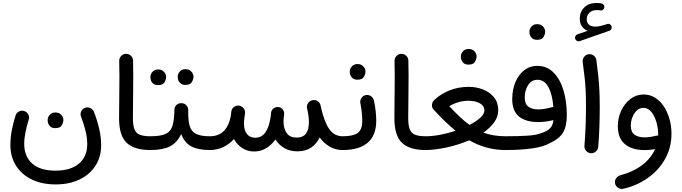

<svg xmlns="http://www.w3.org/2000/svg" viewBox="-20 -977 4551 1281"><path d="M351.1 253.4Q259.3 253.4 191.4 220.2Q123.5 187 86.4 127.7Q49.3 68.4 49.3 -9.8Q49.3 -57.6 58.8 -108.2Q68.4 -158.7 84.5 -208.5Q91.3 -226.6 108.6 -234.4Q126 -242.2 143.6 -235.4Q161.1 -229 169.4 -211.7Q177.7 -194.3 170.9 -176.3Q158.2 -135.7 149.9 -94.7Q141.6 -53.7 141.6 -17.1Q141.6 66.9 195.1 114.3Q248.5 161.6 349.6 161.6Q451.2 161.6 506.6 114.7Q562 67.9 562 -15.1Q562 -57.6 551 -102.5Q540 -147.5 521.5 -196.8Q513.7 -214.8 521.2 -232.4Q528.8 -250 545.9 -256.8Q563.5 -264.2 581.3 -256.8Q599.1 -249.5 606.4 -231.9Q627.9 -176.8 641.4 -119.9Q654.8 -63 654.8 -6.8Q654.8 70.3 616.9 128.9Q579.1 187.5 511 220.5Q442.9 253.4 351.1 253.4ZM297.9 -176.3Q297.9 -195.8 312.3 -211.2Q326.7 -226.6 349.6 -226.6Q365.7 -226.6 377 -220Q388.2 -213.4 394.5 -203.1Q402.8 -190.9 402.8 -175.8Q402.8 -159.7 392.1 -140.9Q381.3 -122.1 349.6 -122.1Q328.6 -122.1 317.4 -131.3Q306.2 -140.6 301.8 -152.8Q297.9 -163.1 297.9 -176.3Z M774.4 -188.5Q774.4 -280.8 776.1 -373.8Q777.8 -466.8 775.4 -569.8Q774.9 -588.9 787.8 -603Q800.8 -617.2 819.8 -617.7Q838.4 -618.7 852.8 -605.5Q867.2 -592.3 867.7 -573.2Q870.1 -471.7 868.4 -377.4Q866.7 -283.2 866.7 -189.9Q866.7 -144 876 -117.2Q885.3 -90.3 910.4 -79.1Q935.5 -67.9 982.9 -67.9H983.4Q1002.4 -67.9 1015.9 -54.4Q1029.3 -41 1029.3 -22Q1029.3 -2.9 1015.9 10.5Q1002.4 23.9 983.4 23.9H982.9Q875.5 23.9 825 -24.2Q774.4 -72.3 774.4 -188.5Z M937 -22Q937 -41 950.7 -54.4Q964.4 -67.9 983.4 -67.9Q1052.7 -67.9 1086.4 -84.2Q1120.1 -100.6 1131.3 -139.4Q1142.6 -178.2 1143.6 -245.1Q1144.5 -266.1 1158.9 -278.1Q1173.3 -290 1192.9 -288.6Q1211.9 -287.6 1224.4 -273.2Q1236.8 -258.8 1235.8 -240.2Q1234.4 -176.8 1244.9 -138.9Q1255.4 -101.1 1286.9 -84.5Q1318.4 -67.9 1378.9 -67.9H1379.4Q1398.4 -67.9 1411.9 -54.4Q1425.3 -41 1425.3 -22Q1425.3 -2.9 1411.9 10.5Q1398.4 23.9 1379.4 23.9H1378.9Q1302.7 23.9 1256.6 -0.2Q1210.4 -24.4 1189 -83Q1160.6 -22.9 1112.1 0.5Q1063.5 23.9 983.4 23.9Q964.4 23.9 950.7 10.5Q937 -2.9 937 -22ZM1165.5 -465.3Q1165.5 -484.4 1179.9 -500Q1194.3 -515.6 1217.8 -515.6Q1233.9 -515.6 1245.1 -508.8Q1256.3 -502 1262.7 -492.2Q1271 -478 1271 -464.8Q1271 -448.2 1260 -429.4Q1249 -410.6 1217.8 -410.6Q1196.3 -410.6 1185.1 -420.2Q1173.8 -429.7 1169.4 -441.9Q1165.5 -453.6 1165.5 -465.3ZM983.4 -463.4Q983.4 -482.9 997.8 -498.3Q1012.2 -513.7 1035.2 -513.7Q1051.3 -513.7 1062.5 -507.1Q1073.7 -500.5 1080.1 -490.2Q1088.4 -478 1088.4 -462.9Q1088.4 -446.8 1077.6 -428Q1066.9 -409.2 1035.2 -409.2Q1014.2 -409.2 1002.7 -418.5Q991.2 -427.7 987.3 -439.9Q983.4 -450.2 983.4 -463.4Z M1333.5 -22Q1333.5 -41 1346.9 -54.4Q1360.4 -67.9 1379.4 -67.9Q1439.9 -67.9 1474.4 -104.2Q1508.8 -140.6 1519.5 -202.1Q1520.5 -213.4 1522.9 -229V-230.5Q1523.4 -234.4 1524.4 -238.3Q1527.8 -252.4 1539.1 -261.7Q1550.3 -271 1564 -272.5Q1568.4 -272.9 1572.8 -272.5Q1580.1 -272 1586.4 -269Q1600.6 -263.2 1608.6 -249.5Q1616.7 -235.8 1614.7 -219.7L1614.3 -215.8Q1612.8 -204.6 1610.8 -193.4Q1608.9 -178.7 1608.4 -169.2Q1607.9 -159.7 1607.9 -149.9Q1607.9 -108.9 1627.4 -83.5Q1647 -58.1 1682.6 -58.1Q1726.6 -58.1 1751.5 -95Q1776.4 -131.8 1785.6 -197.3Q1786.6 -209.5 1788.6 -225.6Q1791 -243.7 1805.9 -254.4Q1820.8 -265.1 1838.4 -262.7Q1860.8 -259.3 1871.1 -239.7Q1877.4 -228 1876 -214.8Q1874.5 -201.2 1872.6 -187.5Q1871.6 -176.8 1871.6 -167.5Q1871.6 -119.1 1892.8 -89.1Q1914.1 -59.1 1958.5 -59.1Q2002 -59.1 2021.5 -85.9Q2041 -112.8 2041 -160.6Q2041 -203.6 2028.8 -252.9Q2023.4 -273.9 2037.6 -291.5Q2047.4 -304.2 2063 -308.1Q2081.5 -313 2098.4 -302.7Q2115.2 -292.5 2118.7 -273.9Q2119.1 -271 2120.1 -268.1Q2121.6 -261.2 2123 -254.9Q2144 -162.6 2177.2 -115.2Q2210.4 -67.9 2266.1 -67.9H2266.6Q2285.6 -67.9 2299.1 -54.4Q2312.5 -41 2312.5 -22Q2312.5 -2.9 2299.1 10.5Q2285.6 23.9 2266.6 23.9H2266.1Q2218.3 23.9 2179.9 1.5Q2141.6 -21 2112.3 -60.1Q2092.8 -16.6 2055.2 8.1Q2017.6 32.7 1964.4 32.7Q1915.5 32.7 1878.2 11.7Q1840.8 -9.3 1817.9 -46.4Q1791.5 -9.8 1755.6 12Q1719.7 33.7 1675.8 33.7Q1630.9 33.7 1596.2 11Q1561.5 -11.7 1541 -49.3Q1510.7 -15.6 1469.7 4.2Q1428.7 23.9 1379.4 23.9Q1360.4 23.9 1346.9 10.5Q1333.5 -2.9 1333.5 -22Z M2220.7 -22Q2220.7 -41 2234.1 -54.4Q2247.6 -67.9 2266.6 -67.9Q2335.4 -67.9 2366.2 -89.6Q2397 -111.3 2397 -171.4Q2397 -191.9 2393.8 -225.6Q2390.6 -259.3 2383.8 -291Q2381.3 -309.6 2392.8 -325Q2404.3 -340.3 2422.9 -343.3Q2441.4 -345.7 2456.5 -334.2Q2471.7 -322.8 2475.1 -304.2Q2483.4 -268.1 2486.8 -232.2Q2490.2 -196.3 2490.2 -170.9Q2490.2 -73.7 2433.3 -24.9Q2376.5 23.9 2266.6 23.9Q2247.6 23.9 2234.1 10.5Q2220.7 -2.9 2220.7 -22ZM2313.5 -499.5Q2313.5 -519 2327.9 -534.4Q2342.3 -549.8 2365.2 -549.8Q2381.3 -549.8 2392.6 -543.2Q2403.8 -536.6 2410.2 -526.4Q2418.5 -514.2 2418.5 -499Q2418.5 -482.9 2407.7 -464.1Q2397 -445.3 2365.2 -445.3Q2344.2 -445.3 2333 -454.6Q2321.8 -463.9 2317.4 -476.1Q2313.5 -486.3 2313.5 -499.5Z M2611.3 -188.5Q2611.3 -280.8 2613 -373.8Q2614.7 -466.8 2612.3 -569.8Q2611.8 -588.9 2624.8 -603Q2637.7 -617.2 2656.7 -617.7Q2675.3 -618.7 2689.7 -605.5Q2704.1 -592.3 2704.6 -573.2Q2707 -471.7 2705.3 -377.4Q2703.6 -283.2 2703.6 -189.9Q2703.6 -144 2712.9 -117.2Q2722.2 -90.3 2747.3 -79.1Q2772.5 -67.9 2819.8 -67.9H2820.3Q2839.4 -67.9 2852.8 -54.4Q2866.2 -41 2866.2 -22Q2866.2 -2.9 2852.8 10.5Q2839.4 23.9 2820.3 23.9H2819.8Q2712.4 23.9 2661.9 -24.2Q2611.3 -72.3 2611.3 -188.5Z M2774.4 -22Q2774.4 -41 2787.8 -54.4Q2801.3 -67.9 2820.3 -67.9Q2865.2 -67.9 2917.5 -77.9Q2969.7 -87.9 3019.5 -104.5Q2982.4 -134.8 2946 -170.4Q2909.7 -206.1 2872.6 -246.1Q2859.9 -260.3 2862.3 -280Q2864.7 -299.8 2879.4 -311.5Q2880.9 -312.5 2881.8 -313.5Q2921.9 -351.1 2980 -374.3Q3038.1 -397.5 3108.4 -397.5Q3157.7 -397.5 3202.4 -380.1Q3247.1 -362.8 3275.6 -328.1Q3304.2 -293.5 3304.2 -241.7Q3304.2 -198.2 3276.9 -160.6Q3249.5 -123 3205.1 -92.3Q3270 -67.9 3354 -67.9H3354.5Q3373.5 -67.9 3387 -54.4Q3400.4 -41 3400.4 -22Q3400.4 -2.9 3387 10.5Q3373.5 23.9 3354.5 23.9H3354Q3284.2 23.9 3224.4 6.8Q3164.6 -10.3 3110.4 -41Q3037.6 -9.8 2958.5 7.1Q2879.4 23.9 2820.3 23.9Q2801.3 23.9 2787.8 10.5Q2774.4 -2.9 2774.4 -22ZM3105 -304.7Q3039.1 -304.7 2977.5 -268.6Q3014.6 -229 3047.6 -197.8Q3080.6 -166.5 3112.8 -143.6Q3156.7 -166 3184.3 -191.4Q3211.9 -216.8 3211.9 -241.2Q3211.9 -270 3182.4 -287.4Q3152.8 -304.7 3105 -304.7ZM3054.7 -600.1Q3054.7 -619.6 3069.1 -635Q3083.5 -650.4 3106.4 -650.4Q3122.6 -650.4 3133.8 -643.8Q3145 -637.2 3151.4 -627Q3159.7 -614.7 3159.7 -599.6Q3159.7 -583.5 3148.9 -564.7Q3138.2 -545.9 3106.4 -545.9Q3085.4 -545.9 3074.2 -555.2Q3063 -564.5 3058.6 -576.7Q3054.7 -586.9 3054.7 -600.1Z M3308.6 -22Q3308.6 -41 3322 -54.4Q3335.4 -67.9 3354.5 -67.9Q3442.9 -67.9 3502 -72Q3561 -76.2 3593.8 -89.8Q3630.9 -102.1 3649.4 -120.4Q3668 -138.7 3672.4 -175.8Q3619.6 -162.6 3570.8 -162.6Q3488.8 -162.6 3443.1 -199.2Q3397.5 -235.8 3397.5 -315.9Q3397.5 -377.4 3418.2 -427.7Q3439 -478 3476.6 -507.8Q3514.2 -537.6 3564.5 -537.6Q3628.4 -537.6 3672.4 -493.9Q3716.3 -450.2 3739 -375.7Q3761.7 -301.3 3761.7 -208Q3761.7 -134.3 3736.3 -92.5Q3710.9 -50.8 3654.3 -24.9Q3608.4 2 3532 12.9Q3455.6 23.9 3354.5 23.9Q3335.4 23.9 3322 10.5Q3308.6 -2.9 3308.6 -22ZM3481 -326.2Q3481 -284.2 3504.9 -265.6Q3528.8 -247.1 3571.3 -247.1Q3592.8 -247.1 3616 -251.2Q3639.2 -255.4 3659.2 -261.2Q3665.5 -262.7 3671.9 -262.7Q3665.5 -346.7 3638.9 -395.8Q3612.3 -444.8 3566.4 -444.8Q3526.4 -444.8 3503.7 -409.4Q3481 -374 3481 -326.2ZM3512.2 -765.6Q3512.2 -785.2 3526.6 -800.5Q3541 -815.9 3564 -815.9Q3580.1 -815.9 3591.3 -809.3Q3602.5 -802.7 3608.9 -792.5Q3617.2 -780.3 3617.2 -765.1Q3617.2 -749 3606.4 -730.2Q3595.7 -711.4 3564 -711.4Q3543 -711.4 3531.7 -720.7Q3520.5 -730 3516.1 -742.2Q3512.2 -752.4 3512.2 -765.6Z M3817.9 -717.3Q3814.5 -726.1 3818.6 -735.1Q3822.8 -744.1 3832 -747.6L3900.9 -771.5Q3877 -780.8 3862.5 -801Q3848.1 -821.3 3848.1 -851.6Q3848.1 -897 3877.9 -927Q3907.7 -957 3958 -957Q3977.1 -957 3991.7 -954.6Q4001.5 -952.6 4007.3 -945.3Q4013.2 -938 4012.2 -929.2Q4011.7 -919.9 4003.9 -912.8Q3996.1 -905.8 3986.3 -907.7Q3975.6 -909.7 3963.4 -909.7Q3930.7 -909.7 3912.6 -892.6Q3894.5 -875.5 3894.5 -848.6Q3894.5 -824.2 3910.2 -811.8Q3925.8 -799.3 3952.6 -799.3Q3966.8 -799.3 3984.4 -803.2Q4002 -807.1 4030.3 -816.4Q4040.5 -820.3 4049.3 -814.9Q4058.1 -809.6 4060.5 -799.8Q4063 -790.5 4058.3 -782.5Q4053.7 -774.4 4045.9 -772L3847.7 -702.6Q3838.4 -699.2 3829.8 -703.9Q3821.3 -708.5 3817.9 -717.3ZM3867.7 -563.5Q3865.7 -582 3877.2 -597.4Q3888.7 -612.8 3907.2 -615.2Q3925.8 -617.7 3941.4 -606Q3957 -594.2 3959 -575.7Q3967.3 -513.2 3972.2 -465.3Q3977.1 -417.5 3979.2 -370.6Q3981.4 -323.7 3981.4 -264.2Q3981.4 -197.8 3979 -127.7Q3976.6 -57.6 3971.2 2.9Q3969.7 21.5 3954.8 34.2Q3939.9 46.9 3921.4 45.4Q3902.3 43.5 3889.9 28.8Q3877.4 14.2 3879.4 -4.4Q3884.3 -64.5 3887 -134Q3889.6 -203.6 3889.6 -268.6Q3889.6 -324.7 3887.7 -367.9Q3885.7 -411.1 3880.9 -456.5Q3876 -502 3867.7 -563.5Z M4273.9 -346.7Q4316.9 -346.7 4351.3 -324.7Q4385.7 -302.7 4409.9 -265.6Q4434.1 -228.5 4447 -181.9Q4460 -135.3 4460 -85.9Q4460 9.3 4416.3 85.4Q4372.6 161.6 4299.3 212.4Q4226.1 263.2 4137.2 282.7Q4119.1 286.1 4103 275.1Q4086.9 264.2 4083.5 246.1Q4080.1 227.5 4091.1 212.2Q4102.1 196.8 4120.1 191.9Q4205.1 169.4 4264.2 124.5Q4323.2 79.6 4350.6 18.1Q4314.5 24.4 4281.7 24.4Q4197.3 24.4 4149.7 -15.1Q4102.1 -54.7 4102.1 -135.7Q4102.1 -189.9 4124.5 -238.3Q4147 -286.6 4186 -316.7Q4225.1 -346.7 4273.9 -346.7ZM4188.5 -139.2Q4188.5 -96.7 4213.1 -78.6Q4237.8 -60.5 4281.2 -60.5Q4301.3 -60.5 4321 -63.7Q4340.8 -66.9 4359.9 -71.8Q4365.2 -73.2 4371.1 -72.8Q4371.1 -78.1 4371.1 -83Q4371.1 -120.6 4359.9 -160.9Q4348.6 -201.2 4326.7 -229.2Q4304.7 -257.3 4272 -257.3Q4247.6 -257.3 4228.5 -239.5Q4209.5 -221.7 4199 -194.3Q4188.5 -167 4188.5 -139.2Z"/></svg>

Font: Mikhak-DS1-FD Medium
Style: Regular
Weight: 500
Designer: Amin Abedi
Version: Version 3.2